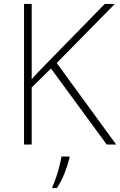

<svg xmlns="http://www.w3.org/2000/svg" viewBox="-20 -734 610 975"><path d="M570 0H522L239 -386L141 -290V0H102V-714H141V-332Q156 -349 172.5 -366Q189 -383 206 -401L512 -714H563L268 -414ZM333 68Q324 104 308 145Q292 186 269 221H246V214Q254 198 263.5 170.5Q273 143 281 112.5Q289 82 292 61H333Z"/></svg>

Font: Noto Sans Kannada ExtraLight
Style: Regular
Weight: 200
Designer: Jelle Bosma - Monotype Design Team
Foundry: Monotype Imaging Inc.
Version: Version 2.005; ttfautohint (v1.8.4.7-5d5b)